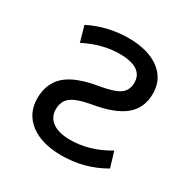

<svg xmlns="http://www.w3.org/2000/svg" viewBox="-131 -650 758 776"><g transform="rotate(30 248.0 -261.5)"><path d="M253.9 -535.2Q344.7 -535.2 397.5 -496.1Q450.2 -457 450.2 -389.6Q450.2 -322.3 403.8 -283.7Q357.4 -245.1 258.8 -228.5Q192.4 -216.8 167 -196.8Q141.6 -176.8 141.6 -139.6Q141.6 -102.5 170.4 -81.5Q199.2 -60.5 253.9 -60.5Q342.8 -60.5 429.7 -112.3L451.2 -41Q361.3 11.7 253.9 11.7Q161.1 11.7 107.9 -29.3Q54.7 -70.3 54.7 -140.1Q54.7 -210 100.1 -250.5Q145.5 -291 249 -307.6Q316.4 -319.3 339.8 -337.9Q363.3 -356.4 363.3 -389.6Q363.3 -461.9 253.9 -461.9Q173.8 -461.9 91.8 -419.9L71.3 -492.2Q157.2 -535.2 253.9 -535.2Z"/></g></svg>

Font: Nasu
Style: Regular
Weight: 400
Designer: Ryoko NISHIZUKA (kana &amp; ideographs); Paul D. Hunt (Latin, Greek &amp; Cyrillic); Wenlong ZHANG (bopomofo); Sandoll C
Version: Version 2014.1215